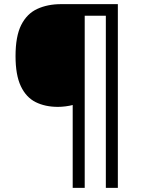

<svg xmlns="http://www.w3.org/2000/svg" viewBox="-20 -780 695 927"><path d="M549 127H491V-704H389V127H331V-273Q316 -269 296.5 -266.5Q277 -264 260 -264Q198 -264 152 -287Q106 -310 80.5 -364Q55 -418 55 -509Q55 -605 82.5 -659.5Q110 -714 160 -737Q210 -760 275 -760H549Z"/></svg>

Font: Noto Sans Ol Chiki
Style: Regular
Weight: 400
Designer: Monotype Design Team, Lewis McGuffie
Foundry: Monotype Imaging Inc.
Version: Version 2.003